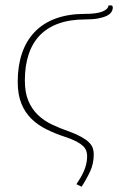

<svg xmlns="http://www.w3.org/2000/svg" viewBox="-20 -534 446 726"><path d="M74 -229.5Q74 -183.5 87.5 -152Q101 -120.5 124 -98.8Q147 -77 177.2 -62.8Q207.5 -48.5 241 -37Q269.5 -26.5 287.8 -16.2Q306 -6 316.5 4.5Q327 15 330.8 26Q334.5 37 334.5 49Q334.5 85 320.5 114.8Q306.5 144.5 288.5 172L269 162.5Q276.5 151 283.8 139Q291 127 296.8 114Q302.5 101 306 86.8Q309.5 72.5 309.5 56Q309.5 46 306.2 36.5Q303 27 294 18.2Q285 9.5 269 1Q253 -7.5 227.5 -16Q189 -28.5 156 -44.8Q123 -61 98.8 -84.8Q74.5 -108.5 60.8 -142.5Q47 -176.5 47 -225Q47 -284.5 63 -332Q79 -379.5 110.8 -412.8Q142.5 -446 190.2 -463.8Q238 -481.5 301 -481.5Q344.5 -481.5 366.5 -490Q388.5 -498.5 390.5 -513.5H400Q403.5 -513.5 405 -511Q406.5 -508.5 406.5 -505.5Q406.5 -496.5 401 -488.2Q395.5 -480 383.2 -474Q371 -468 351 -464.2Q331 -460.5 302.5 -460.5Q244.5 -460.5 201.5 -445Q158.5 -429.5 130.2 -400Q102 -370.5 88 -327.5Q74 -284.5 74 -229.5Z"/></svg>

Font: Lato Thin
Style: Italic
Weight: 200
Italic angle: -7°
Designer: Lukasz Dziedzic
Foundry: tyPoland Lukasz Dziedzic
Version: Version 2.007; 2014-02-27